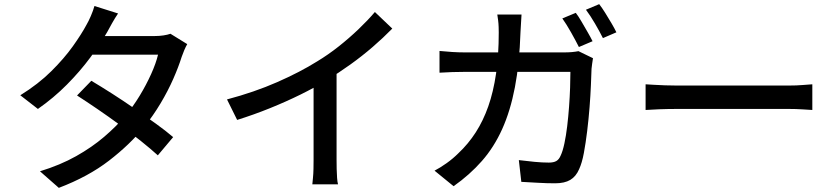

<svg xmlns="http://www.w3.org/2000/svg" viewBox="-20 -853 4040 927"><path d="M421 -463Q468 -435 522 -400.5Q576 -366 630 -328.5Q684 -291 732.5 -256Q781 -221 816 -191L742 -103Q708 -134 660.5 -172Q613 -210 558.5 -250Q504 -290 450.5 -326.5Q397 -363 352 -392ZM884 -640Q877 -628 869.5 -610.5Q862 -593 857 -578Q842 -530 816.5 -472Q791 -414 755.5 -354.5Q720 -295 676 -240Q607 -155 506.5 -77.5Q406 0 264 54L173 -26Q271 -56 347.5 -99Q424 -142 483 -192.5Q542 -243 586 -295Q623 -339 654.5 -391Q686 -443 709.5 -495Q733 -547 743 -589H386L424 -679H728Q749 -679 769 -682Q789 -685 803 -690ZM550 -788Q535 -766 520.5 -740Q506 -714 498 -699Q466 -643 416.5 -576Q367 -509 303 -444.5Q239 -380 163 -327L78 -393Q165 -447 227.5 -509Q290 -571 332 -630Q374 -689 398 -734Q407 -749 418.5 -775.5Q430 -802 436 -824Z M1076 -373Q1208 -408 1318.5 -456.5Q1429 -505 1512 -557Q1565 -589 1615.5 -629Q1666 -669 1711 -712Q1756 -755 1790 -795L1874 -715Q1830 -670 1779 -626Q1728 -582 1671.5 -541.5Q1615 -501 1556 -465Q1501 -431 1431 -396.5Q1361 -362 1283 -330.5Q1205 -299 1125 -274ZM1494 -505 1605 -534V-81Q1605 -61 1605.5 -37.5Q1606 -14 1607.5 6Q1609 26 1612 37H1488Q1489 26 1491 6Q1493 -14 1493.5 -37.5Q1494 -61 1494 -81Z M2760 -791Q2773 -774 2787.5 -749Q2802 -724 2816.5 -699Q2831 -674 2841 -654L2775 -626Q2760 -656 2737.5 -696Q2715 -736 2695 -764ZM2873 -833Q2887 -815 2902.5 -790Q2918 -765 2932.5 -740.5Q2947 -716 2956 -697L2891 -669Q2875 -701 2852.5 -739.5Q2830 -778 2809 -806ZM2498 -783Q2497 -765 2495.5 -740.5Q2494 -716 2493 -698Q2488 -546 2466 -431.5Q2444 -317 2404.5 -229.5Q2365 -142 2306.5 -75.5Q2248 -9 2170 46L2078 -29Q2105 -43 2136 -65Q2167 -87 2193 -113Q2241 -158 2277 -214Q2313 -270 2337.5 -339.5Q2362 -409 2375 -497.5Q2388 -586 2388 -696Q2388 -707 2387.5 -723Q2387 -739 2385 -755Q2383 -771 2381 -783ZM2843 -572Q2841 -560 2839 -545.5Q2837 -531 2836 -521Q2835 -491 2833 -442Q2831 -393 2826.5 -335.5Q2822 -278 2815 -220.5Q2808 -163 2799 -114.5Q2790 -66 2776 -36Q2761 -1 2733.5 15.5Q2706 32 2660 32Q2620 32 2577.5 29.5Q2535 27 2497 25L2485 -80Q2524 -75 2561.5 -71.5Q2599 -68 2630 -68Q2653 -68 2666 -75.5Q2679 -83 2687 -102Q2697 -123 2705 -160.5Q2713 -198 2718.5 -244Q2724 -290 2727.5 -338Q2731 -386 2732.5 -429.5Q2734 -473 2734 -506H2224Q2196 -506 2163.5 -505Q2131 -504 2102 -502V-607Q2131 -604 2163 -602Q2195 -600 2224 -600H2704Q2724 -600 2741 -601.5Q2758 -603 2773 -606Z M3097 -446Q3114 -445 3138.5 -443.5Q3163 -442 3191.5 -441Q3220 -440 3246 -440Q3266 -440 3301 -440Q3336 -440 3380.5 -440Q3425 -440 3474 -440Q3523 -440 3571.5 -440Q3620 -440 3663 -440Q3706 -440 3739 -440Q3772 -440 3790 -440Q3826 -440 3855 -442.5Q3884 -445 3902 -446V-322Q3885 -323 3854 -325Q3823 -327 3790 -327Q3773 -327 3739.5 -327Q3706 -327 3663 -327Q3620 -327 3571.5 -327Q3523 -327 3474 -327Q3425 -327 3380.5 -327Q3336 -327 3301 -327Q3266 -327 3246 -327Q3205 -327 3164 -325.5Q3123 -324 3097 -322Z"/></svg>

Font: Noto Sans KR Medium
Style: Regular
Weight: 500
Designer: Ryoko NISHIZUKA  (kana, bopomofo & ideographs); Paul D. Hunt (Latin, Greek & Cyrillic); Sandoll Communications , Soo-you
Foundry: Adobe
Version: Version 2.004-H2;hotconv 1.0.118;makeotfexe 2.5.65603